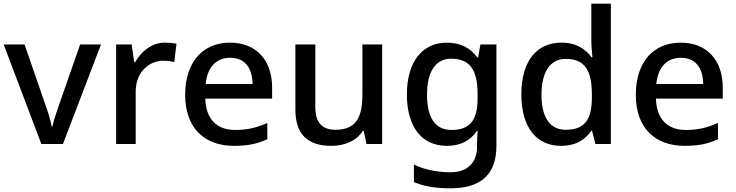

<svg xmlns="http://www.w3.org/2000/svg" viewBox="-20 -780 3985 1040"><path d="M204 0H321L527 -539H414L303 -221C290 -184 270 -126 264 -95H260C255 -125 237 -184 223 -221L113 -539H0Z M874 -549C801 -549 745 -501 712 -443H707L693 -539H609V0H715V-283C715 -390 788 -451 864 -451C886 -451 907 -448 924 -444L936 -543C919 -547 894 -549 874 -549Z M1226 -549C1080 -549 983 -446 983 -266C983 -83 1091 10 1247 10C1324 10 1374 -1 1428 -26V-114C1371 -89 1322 -76 1254 -76C1152 -76 1095 -137 1092 -246H1454V-305C1454 -455 1367 -549 1226 -549ZM1227 -467C1309 -467 1347 -409 1348 -325H1094C1103 -415 1150 -467 1227 -467Z M2050 -539H1943V-267C1943 -144 1908 -77 1797 -77C1722 -77 1688 -118 1688 -202V-539H1580V-186C1580 -49 1650 10 1775 10C1844 10 1910 -15 1945 -71H1950L1965 0H2050Z M2400 -549C2266 -549 2184 -443 2184 -269C2184 -91 2265 10 2401 10C2474 10 2528 -18 2563 -71H2567C2566 -56 2564 -20 2564 -4V15C2564 101 2511 153 2422 153C2343 153 2276 138 2222 111V206C2276 230 2340 240 2420 240C2590 240 2669 161 2669 8V-539H2582L2570 -469H2565C2527 -522 2472 -549 2400 -549ZM2423 -462C2524 -462 2567 -404 2567 -269V-248C2567 -128 2525 -76 2425 -76C2338 -76 2293 -142 2293 -267C2293 -392 2340 -462 2423 -462Z M3019 10C3102 10 3152 -26 3183 -72H3187L3205 0H3289V-760H3183V-558C3183 -533 3187 -489 3189 -470H3184C3151 -514 3103 -549 3021 -549C2891 -549 2804 -454 2804 -269C2804 -84 2890 10 3019 10ZM3045 -77C2958 -77 2913 -145 2913 -266C2913 -387 2958 -461 3044 -461C3153 -461 3186 -392 3186 -267V-252C3186 -135 3149 -77 3045 -77Z M3667 -549C3521 -549 3424 -446 3424 -266C3424 -83 3532 10 3688 10C3765 10 3815 -1 3869 -26V-114C3812 -89 3763 -76 3695 -76C3593 -76 3536 -137 3533 -246H3895V-305C3895 -455 3808 -549 3667 -549ZM3668 -467C3750 -467 3788 -409 3789 -325H3535C3544 -415 3591 -467 3668 -467Z"/></svg>

Font: Noto Sans Georgian Medium
Style: Regular
Weight: 500
Designer: Monotype Design Team, Akaki Razmadze
Foundry: Google LLC
Version: Version 2.005